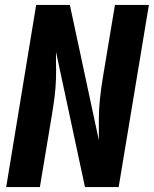

<svg xmlns="http://www.w3.org/2000/svg" viewBox="-20 -755 621 775"><path d="M5 0H141L190 -294Q196 -330 200.5 -366Q205 -402 206 -437.5Q207 -473 206 -509V-520Q206 -527 206 -533.5Q206 -540 206 -546L323 0H459L581 -735H444L395 -441Q388 -399 383.5 -356.5Q379 -314 379 -272.5Q379 -231 379 -189L262 -735H126Z"/></svg>

Font: Iosevka Sparkle XBdObl
Style: Regular
Weight: 800
Italic angle: -9°
Designer: Belleve Invis
Foundry: Belleve Invis
Version: Version 4.5.0; ttfautohint (v1.8.3)